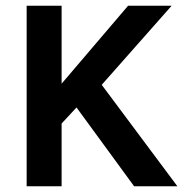

<svg xmlns="http://www.w3.org/2000/svg" viewBox="-20 -650 640 670"><path d="M73 0V-630H195V-358L427 -630H579L335 -354L599 0H448L247 -275L195 -219V0Z"/></svg>

Font: Mukta Malar SemiBold
Style: Regular
Weight: 600
Designer: Aadarsh Rajan, Girish Dalvi, Yashodeep Gholap
Foundry: Ek Type
Version: Version 2.538;PS 1.000;hotconv 16.6.51;makeotf.lib2.5.65220;